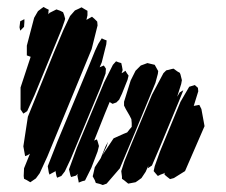

<svg xmlns="http://www.w3.org/2000/svg" viewBox="-20 -533 648 551"><path d="M158 -452 79 -260 58 -214 47 -207 39 -219V-282L68 -370L57 -374V-382V-402L78 -482L89 -501L98 -508L105 -513L112 -509L120 -505L119 -500V-492L122 -496L142 -506L153 -502L161 -498L164 -490L167 -479L165 -472ZM243 -392 116 -84 94 -36 83 -21 67 -10 57 -16 49 -20 48 -28 49 -50 66 -92 58 -87 52 -85 51 -91 47 -113 60 -198 135 -383 162 -447 181 -487 195 -503 206 -508 214 -512 224 -506 231 -502V-489L228 -476L237 -481L244 -485L251 -479L259 -471L260 -460ZM36 -455 38 -472 50 -478V-470L49 -456L38 -445ZM268 -281 183 -77 166 -41 156 -28 144 -23 142 -28 139 -43 138 -41 127 -35 122 -32 120 -38 117 -56 144 -125 238 -351 253 -388 262 -407 272 -423 278 -420 286 -417 285 -406 272 -354 266 -340 278 -345 284 -336 283 -322ZM242 -51 229 -25 224 -15 216 -13 206 -9 205 -15 202 -29 203 -34 198 -29 184 -25 182 -30 178 -47 201 -110 279 -297 304 -347 313 -357 321 -354 328 -352 330 -343 332 -332 329 -323 333 -325 340 -330 344 -323 349 -316 346 -304 330 -264 322 -247 314 -239 303 -235 295 -240V-241L281 -207L250 -129L251 -130L258 -133L260 -128L264 -114L260 -98ZM426 -295 369 -157 324 -50 286 -6 275 -2 267 -5 255 -8 252 -16 246 -27 248 -35 252 -53 269 -79 283 -113 290 -126 286 -113 274 -88 306 -136 335 -149 345 -153 352 -162 358 -169V-180L357 -191L352 -201L341 -220L336 -230V-241L355 -302L369 -330L384 -345L395 -349L403 -352L424 -347L429 -338L434 -329L433 -321ZM492 -239 438 -109 416 -58 404 -50 406 -58 398 -40 386 -22 375 -14 369 -10 353 -7 348 -6 337 -15 330 -20V-26L328 -42L337 -70L356 -117L416 -261L449 -323L457 -331L473 -335L478 -336L489 -328L496 -324L498 -319L502 -303L500 -292L488 -254L487 -253L496 -268L506 -274L503 -266ZM567 -171 511 -42 479 -22 468 -19 459 -26 452 -32 453 -38 452 -36 441 -32 433 -28 426 -36 421 -42 424 -56 439 -98 498 -241 523 -284 539 -289 548 -281 549 -271 536 -229 541 -230 552 -232 558 -220Z"/></svg>

Font: Rubik Marker Hatch
Style: Regular
Weight: 400
Designer: Hubert and Fischer, NaN
Foundry: Hubert & Fischer, NaN
Version: Version 2.200